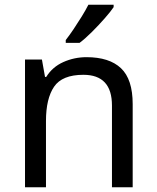

<svg xmlns="http://www.w3.org/2000/svg" viewBox="-20 -786 658 806"><path d="M343 -546Q439 -546 488 -499.5Q537 -453 537 -349V0H450V-343Q450 -472 330 -472Q241 -472 207 -422Q173 -372 173 -278V0H85V-536H156L169 -463H174Q200 -505 246 -525.5Q292 -546 343 -546ZM457 -756Q445 -738 420 -709.5Q395 -681 366.5 -652.5Q338 -624 314 -606H256V-618Q271 -637 288.5 -663Q306 -689 323 -716.5Q340 -744 351 -766H457Z"/></svg>

Font: Noto Sans Indic Siyaq Numbers
Style: Regular
Weight: 400
Designer: Monotype Design Team
Foundry: Monotype Imaging Inc.
Version: Version 2.002; ttfautohint (v1.8.4.7-5d5b)